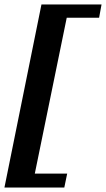

<svg xmlns="http://www.w3.org/2000/svg" viewBox="-61 -725 478 866"><path d="M126 -705H397L386 -645H240L96 58H242L229 121H-41Z"/></svg>

Font: Taviraj
Style: Bold Italic
Weight: 700
Italic angle: -12°
Designer: Katatrad Team
Foundry: CadsonDemak
Version: Version 1.001